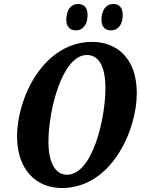

<svg xmlns="http://www.w3.org/2000/svg" viewBox="-20 -936 709 967"><path d="M540 -783C567 -783 598 -803 598 -861C598 -899 579 -916 550 -916C514 -916 491 -884 491 -837C491 -800 510 -783 540 -783ZM363 -783C390 -783 421 -803 421 -861C421 -899 401 -916 373 -916C336 -916 314 -884 314 -837C314 -800 333 -783 363 -783ZM291 11C542 11 669 -280 669 -467C669 -645 566 -725 444 -725C200 -725 66 -445 66 -250C66 -80 163 11 291 11ZM317 -56C265 -56 224 -106 224 -223C224 -375 291 -659 418 -659C474 -659 511 -607 511 -492C511 -340 447 -56 317 -56Z"/></svg>

Font: Noto Serif Condensed Extra
Style: Italic
Weight: 800
Width: 3
Italic angle: -12°
Designer: Monotype Design Team
Foundry: Monotype Imaging Inc.
Version: Version 1.901